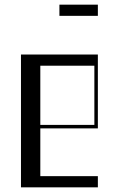

<svg xmlns="http://www.w3.org/2000/svg" viewBox="-20 -804 510 824"><path d="M70 -570H400V-253H153V-48H400V0H70ZM385 -268V-522H153V-268ZM235 -784H400V-736H235Z"/></svg>

Font: Facade Sud
Style: Regular
Weight: 100
Designer: Éléonore Fines
Foundry: Velvetyne Type Foundry
Version: Version 1.001;Glyphs 3.2 (3202)